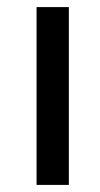

<svg xmlns="http://www.w3.org/2000/svg" viewBox="-20 -521 281 541"><path d="M174 0H83V-501H174Z"/></svg>

Font: Rilu
Style: Bold
Weight: 500
Designer: Alí Sinisterra
Foundry: Alí Sinisterra
Version: ""